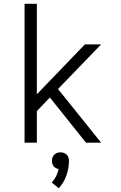

<svg xmlns="http://www.w3.org/2000/svg" viewBox="-20 -755 640 1016"><path d="M110 0V-735H175V-256L429 -520H515L287 -284L515 0H435L244 -239L175 -167V0ZM291 241 254 211Q268 196 277 177.5Q286 159 290 140Q283 138 276 134.5Q269 131 264 125Q259 119 257 111Q255 103 255 96Q255 87 258 78Q261 69 267.5 63Q274 57 282.5 54Q291 51 300 51Q309 51 317.5 54Q326 57 332.5 63Q339 69 342 78Q345 87 345 96Q345 135 331.5 173.5Q318 212 291 241Z"/></svg>

Font: Iosevka Aile Light
Style: Regular
Weight: 300
Designer: Belleve Invis
Foundry: Belleve Invis
Version: Version 27.3.5; ttfautohint (v1.8.4)